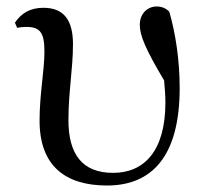

<svg xmlns="http://www.w3.org/2000/svg" viewBox="-20 -557 629 592"><path d="M310 15C449 15 534 -76 534 -285C534 -373 521 -455 502 -521C492 -531 480 -537 463 -537C434 -537 411 -514 411 -481C411 -447 429 -405 486 -309C488 -285 490 -263 490 -241C490 -91 424 -24 329 -24C233 -24 191 -82 191 -187C191 -274 205 -344 205 -421C205 -492 179 -533 114 -533C74 -533 46 -517 26 -487L33 -471C41 -473 51 -474 61 -474C104 -474 117 -456 117 -398C117 -340 102 -267 102 -185C102 -46 181 15 310 15Z"/></svg>

Font: Noto Serif KR Medium
Style: Regular
Weight: 500
Designer: Ryoko NISHIZUKA 西塚涼子 (kana & ideographs); Frank Grießhammer (Latin, Greek & Cyrillic); Wenlong ZHANG 张文龙 (bopomofo); San
Foundry: Adobe
Version: Version 2.001;hotconv 1.1.0;makeotfexe 2.6.0